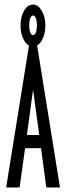

<svg xmlns="http://www.w3.org/2000/svg" viewBox="-20 -822 290 842"><path d="M183 0 160 -172H90L66 0H7L109 -634H141L243 0ZM125 -429 98 -230H152ZM125 -618Q101 -618 85.5 -645Q70 -672 70 -710Q70 -748 85.5 -775Q101 -802 125 -802Q147 -802 163 -775Q179 -748 179 -709Q179 -672 163.5 -645Q148 -618 125 -618ZM125 -668Q133 -668 137.5 -680.5Q142 -693 142 -710Q142 -729 137.5 -741.5Q133 -754 125 -754Q117 -754 112.5 -741.5Q108 -729 108 -710Q108 -693 112.5 -680.5Q117 -668 125 -668Z"/></svg>

Font: Inconsolata UltraCondensed Medium
Style: Regular
Weight: 500
Width: 1
Monospace: yes
Designer: Raph Levien, Cyreal, Brenton Simpson
Foundry: Raph Levien, Cyreal, Google
Version: Version 3.001; ttfautohint (v1.8.2.53-6de2)